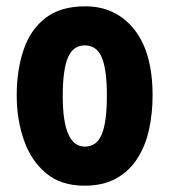

<svg xmlns="http://www.w3.org/2000/svg" viewBox="-20 -579 538 609"><path d="M464 -276Q464 -221 453 -169.5Q442 -118 416.5 -77.5Q391 -37 349.5 -13.5Q308 10 248 10Q173 10 125.5 -30Q78 -70 55.5 -135.5Q33 -201 33 -276Q33 -357 55 -421.5Q77 -486 125 -522.5Q173 -559 250 -559Q347 -559 405.5 -486Q464 -413 464 -276ZM179 -274Q179 -114 249 -114Q287 -114 303 -153.5Q319 -193 319 -276Q319 -358 303 -396.5Q287 -435 249 -435Q212 -435 195.5 -396.5Q179 -358 179 -274Z"/></svg>

Font: Noto Sans Sinhala ExtraCondensed ExtraBold
Style: Regular
Weight: 800
Width: 2
Designer: Jelle Bosma - Monotype Design Team
Foundry: Monotype Imaging Inc.
Version: Version 2.006; ttfautohint (v1.8.4.7-5d5b)